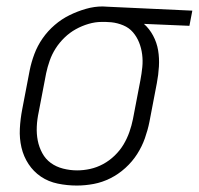

<svg xmlns="http://www.w3.org/2000/svg" viewBox="-20 -563 616 595"><path d="M218 12Q188 12 159 6Q130 0 107 -15.5Q84 -31 68.5 -54.5Q53 -78 46.5 -106Q40 -134 41.5 -164Q43 -194 49 -225L72 -345Q77 -370 86.5 -395.5Q96 -421 112 -444Q128 -467 149.5 -485.5Q171 -504 195.5 -516Q220 -528 246 -535.5Q272 -543 298 -543Q303 -543 307.5 -542.5Q312 -542 317 -542L576 -530L567 -483L426 -489Q443 -474 454.5 -452.5Q466 -431 470 -407Q474 -383 472.5 -357Q471 -331 466 -305L443 -185Q438 -160 429 -134.5Q420 -109 405 -85.5Q390 -62 368.5 -42.5Q347 -23 322 -10.5Q297 2 270.5 7Q244 12 218 12ZM219 -35Q239 -35 259.5 -39.5Q280 -44 299.5 -54.5Q319 -65 335.5 -81Q352 -97 363 -115.5Q374 -134 381 -154Q388 -174 392 -194L415 -314Q419 -335 421 -355Q423 -375 420.5 -394.5Q418 -414 411 -431.5Q404 -449 392 -463Q380 -477 362 -484.5Q344 -492 325 -494L308 -495H294Q275 -495 254.5 -489Q234 -483 215 -472.5Q196 -462 180 -446.5Q164 -431 152.5 -413Q141 -395 134 -375Q127 -355 123 -336L100 -216Q95 -193 94 -170.5Q93 -148 97 -127.5Q101 -107 111 -88.5Q121 -70 137.5 -58Q154 -46 175.5 -40.5Q197 -35 219 -35Z"/></svg>

Font: Lode Dark
Style: Italic
Weight: 400
Italic angle: -11°
Monospace: yes
Designer: Belleve Invis
Foundry: Belleve Invis
Version: Version 29.2.0; ttfautohint (v1.8.3)